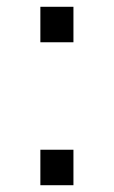

<svg xmlns="http://www.w3.org/2000/svg" viewBox="-20 -546 336 566"><path d="M99 -421.4V-526H196.5V-421.4ZM99 0V-104.6H196.5V0Z"/></svg>

Font: Archivo Variable SemiBold
Style: Regular
Weight: 600
Designer: Hector Gatti
Foundry: Omnibus-Type
Version: Version 2.001